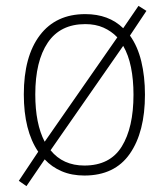

<svg xmlns="http://www.w3.org/2000/svg" viewBox="-20 -587 569 653"><path d="M473 -265Q473 -138 421.5 -64Q370 10 267 10Q224 10 190 -4.5Q156 -19 132 -45L70 46L44 28L110 -71Q61 -143 61 -266Q61 -395 115.5 -467Q170 -539 270 -539Q350 -539 399 -491L451 -567L478 -550L422 -466Q448 -430 460.5 -378.5Q473 -327 473 -265ZM100 -266Q100 -166 132 -105L379 -460Q359 -481 332 -493Q305 -505 270 -505Q185 -505 142.5 -442Q100 -379 100 -266ZM434 -265Q434 -316 425.5 -358Q417 -400 399 -431L152 -76Q194 -24 267 -24Q354 -24 394 -88.5Q434 -153 434 -265Z"/></svg>

Font: Noto Sans Sinhala SemiCondensed ExtraLight
Style: Regular
Weight: 200
Width: 4
Designer: Jelle Bosma - Monotype Design Team
Foundry: Monotype Imaging Inc.
Version: Version 2.006; ttfautohint (v1.8.4.7-5d5b)